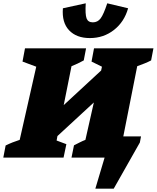

<svg xmlns="http://www.w3.org/2000/svg" viewBox="-63 -952 947 1160"><path d="M-43 0 -29 -73Q-9 -83 12.5 -91.5Q34 -100 56 -107L156 -549L73 -580L88 -660H457L443 -587Q407 -567 369 -552L322 -317L548 -526L553 -549L490 -580L505 -660H864L850 -587Q831 -577 809.5 -568.5Q788 -560 766 -552L682 -128H789L782 -91L624 188H513L569 0H369L384 -74Q400 -82 417.5 -91Q435 -100 453 -107L504 -333L284 -130L279 -103L338 -81L321 0ZM480 -722Q399 -722 354.5 -769Q310 -816 317 -902L455 -932Q451 -865 460 -841Q469 -817 498 -817Q527 -817 545 -841Q563 -865 585 -932L711 -902Q688 -820 625.5 -771Q563 -722 480 -722Z"/></svg>

Font: Piazzolla SC Black
Style: Italic
Weight: 900
Italic angle: -11.3°
Designer: Juan Pablo del Peral
Foundry: Huerta Tipografica
Version: Version 1.330